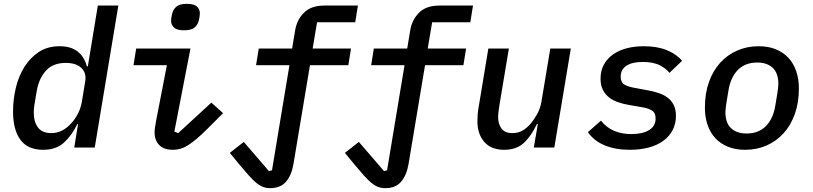

<svg xmlns="http://www.w3.org/2000/svg" viewBox="-20 -769 4240 1001"><path d="M387 -122H383Q354 -62 313 -25Q272 12 205 12Q125 12 86.5 -40Q48 -92 48 -188Q48 -250 62.5 -311Q77 -372 107 -420Q137 -468 182.5 -498Q228 -528 290 -528Q349 -528 384 -501Q419 -474 433 -423H438L490 -740H597L474 0H367ZM248 -75Q307 -75 354 -129Q371 -148 386 -176Q401 -204 407 -240L424 -343Q432 -388 404.5 -414.5Q377 -441 323 -441Q256 -441 219.5 -400.5Q183 -360 172 -297L160 -226Q158 -217 157 -205.5Q156 -194 156 -183Q156 -134 178 -104.5Q200 -75 248 -75Z M940 -611Q902 -611 887 -625.5Q872 -640 872 -660Q872 -666 873 -674Q874 -682 876 -691Q881 -718 898.5 -733.5Q916 -749 954 -749Q992 -749 1007 -734.5Q1022 -720 1022 -700Q1022 -694 1021 -686Q1020 -678 1018 -669Q1013 -642 995.5 -626.5Q978 -611 940 -611ZM882 12Q834 12 810 -13Q786 -38 786 -78Q786 -91 788 -104Q790 -117 793 -135L850 -429H676L690 -516H973L889 -83L909 -75L1082 -234L1143 -179L1065 -101Q1034 -70 1009 -48.5Q984 -27 963 -13.5Q942 0 922.5 6Q903 12 882 12Z M1388 212Q1367 212 1349 204.5Q1331 197 1313.5 182Q1296 167 1276 144.5Q1256 122 1230 91L1178 28L1251 -29L1382 123L1398 119L1489 -429H1315L1329 -516H1503L1519 -612Q1528 -666 1565 -703Q1602 -740 1671 -740H1846L1832 -653H1633L1610 -516H1810L1796 -429H1596L1510 86Q1500 145 1471 178.5Q1442 212 1388 212Z M1988 212Q1967 212 1949 204.5Q1931 197 1913.5 182Q1896 167 1876 144.5Q1856 122 1830 91L1778 28L1851 -29L1982 123L1998 119L2089 -429H1915L1929 -516H2103L2119 -612Q2128 -666 2165 -703Q2202 -740 2271 -740H2446L2432 -653H2233L2210 -516H2410L2396 -429H2196L2110 86Q2100 145 2071 178.5Q2042 212 1988 212Z M2784 -122H2779Q2750 -60 2711 -24Q2672 12 2609 12Q2540 12 2504.5 -29.5Q2469 -71 2469 -137Q2469 -155 2470.5 -174.5Q2472 -194 2477 -220L2526 -516H2633L2583 -216Q2581 -202 2579 -186.5Q2577 -171 2577 -158Q2577 -123 2594.5 -99Q2612 -75 2652 -75Q2682 -75 2705.5 -89Q2729 -103 2749 -127Q2759 -139 2777.5 -169Q2796 -199 2803 -240L2849 -516H2956L2870 0H2763Z M3264 12Q3188 12 3132 -11.5Q3076 -35 3045 -80L3113 -140Q3168 -70 3272 -70Q3331 -70 3364.5 -91Q3398 -112 3398 -151Q3398 -181 3379.5 -192.5Q3361 -204 3333 -209L3258 -222Q3229 -227 3202.5 -236Q3176 -245 3156 -260.5Q3136 -276 3123.5 -300Q3111 -324 3111 -359Q3111 -401 3128.5 -432.5Q3146 -464 3176.5 -485.5Q3207 -507 3248 -517.5Q3289 -528 3337 -528Q3406 -528 3456.5 -507.5Q3507 -487 3536 -452L3470 -389Q3455 -410 3421 -428Q3387 -446 3331 -446Q3275 -446 3245.5 -426Q3216 -406 3216 -370Q3216 -339 3235.5 -328Q3255 -317 3283 -312L3358 -298Q3386 -293 3412 -284.5Q3438 -276 3458.5 -261.5Q3479 -247 3491.5 -223.5Q3504 -200 3504 -165Q3504 -124 3487 -91Q3470 -58 3438.5 -35Q3407 -12 3362.5 0Q3318 12 3264 12Z M3865 12Q3814 12 3775 -4Q3736 -20 3709.5 -48.5Q3683 -77 3669 -117.5Q3655 -158 3655 -208Q3655 -282 3676 -341Q3697 -400 3734.5 -441.5Q3772 -483 3823.5 -505.5Q3875 -528 3935 -528Q3986 -528 4025 -512Q4064 -496 4090.5 -467.5Q4117 -439 4131 -398Q4145 -357 4145 -308Q4145 -234 4124 -175Q4103 -116 4065.5 -74.5Q4028 -33 3976.5 -10.5Q3925 12 3865 12ZM3872 -73Q3935 -73 3973 -111.5Q4011 -150 4022 -218L4033 -284Q4035 -298 4036.5 -310Q4038 -322 4038 -331Q4038 -388 4008.5 -415.5Q3979 -443 3928 -443Q3865 -443 3827 -404.5Q3789 -366 3778 -298L3767 -232Q3765 -218 3763.5 -206Q3762 -194 3762 -185Q3762 -128 3791.5 -100.5Q3821 -73 3872 -73Z"/></svg>

Font: IBM Plex Mono Medium
Style: Italic
Weight: 500
Italic angle: -9°
Monospace: yes
Designer: Mike Abbink, Paul van der Laan, Pieter van Rosmalen
Foundry: Bold Monday
Version: Version 2.3